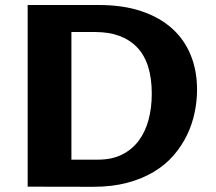

<svg xmlns="http://www.w3.org/2000/svg" viewBox="-20 -735 851 756"><path d="M88.9 -715.3H369.1Q463.4 -715.3 535.4 -691.4Q607.4 -667.5 656.5 -623.8Q705.6 -580.1 730.7 -518.6Q755.9 -457 755.9 -382.3Q755.9 -337.4 746.3 -291.5Q736.8 -245.6 716.3 -203.1Q695.8 -160.6 663.6 -123.3Q631.3 -85.9 585.9 -58.6Q540.5 -31.2 481.2 -15.4Q421.9 0.5 347.7 0.5L88.9 0ZM261.2 -106.4H366.2Q420.4 -106.4 460.2 -126.2Q500 -146 526.1 -180.9Q552.2 -215.8 564.9 -263.2Q577.6 -310.5 577.6 -366.2Q577.6 -488.3 519.8 -548.6Q461.9 -608.9 355 -608.9H261.2Z"/></svg>

Font: Proza Libre
Style: Bold
Weight: 700
Designer: Jasper de Waard
Foundry: Jasper de Waard
Version: Version 1.000; ttfautohint (v1.4.1.8-43bc)